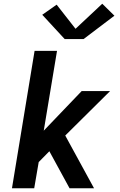

<svg xmlns="http://www.w3.org/2000/svg" viewBox="-20 -1007 640 1027"><path d="M44 0 165 -735H285L214 -308L417 -520H569L329 -282L483 0H352L244 -198L187 -140L163 0ZM326 -798 206 -928 283 -982 384 -853 527 -987 592 -923 427 -798Z"/></svg>

Font: Iosevka SS04 Extended
Style: Bold Italic
Weight: 700
Width: 7
Italic angle: -9°
Monospace: yes
Designer: Belleve Invis
Foundry: Belleve Invis
Version: Version 19.0.0; ttfautohint (v1.8.4)